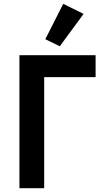

<svg xmlns="http://www.w3.org/2000/svg" viewBox="-20 -988 549 1008"><path d="M293.9 -745.1 217.8 -782.2 312 -967.8 418.9 -915ZM82 0V-698.2H481.9V-583H211.9V0Z"/></svg>

Font: Anuphan SemiBold
Style: Bold
Weight: 600
Designer: Mike Abbink, Paul van der Laan, Pieter van Rosmalen, Mint Tantisuwanna
Foundry: Bold Monday; Cadson Demak
Version: Version 3.002;hotconv 1.0.109;makeotfexe 2.5.65596